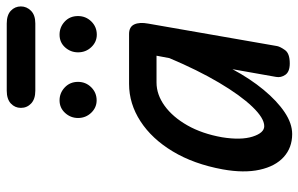

<svg xmlns="http://www.w3.org/2000/svg" viewBox="-186 -736 929 598"><g transform="rotate(-90 279.0 -437.5)"><path d="M160 7.5Q117.5 7.5 88.5 -18.8Q59.5 -45 48.8 -93.8Q38 -142.5 50 -209Q66.5 -299 105.8 -364.2Q145 -429.5 199.8 -465Q254.5 -500.5 316 -500.5H471.5Q494 -500.5 501.5 -484.2Q509 -468 504 -441L434 -39.5Q432 -29.5 421.5 -14.8Q411 0 380 0Q354 0 344.5 -13.8Q335 -27.5 338 -43L362 -178.5Q332.5 -123.5 297.8 -81.5Q263 -39.5 228 -16Q193 7.5 160 7.5ZM184.5 -79.5Q209.5 -79.5 245 -116.5Q280.5 -153.5 320 -220.2Q359.5 -287 396.5 -375L404 -415H320.5Q283 -415 248 -389.8Q213 -364.5 187 -318.8Q161 -273 150 -211Q140.5 -152 152 -115.8Q163.5 -79.5 184.5 -79.5ZM469.5 -601Q447 -601 430.8 -618Q414.5 -635 414.5 -659.5Q414.5 -682.5 430 -699.8Q445.5 -717 469.5 -717Q493 -717 510.2 -701Q527.5 -685 527.5 -659.5Q527.5 -635.5 510.8 -618.2Q494 -601 469.5 -601ZM265 -601.5Q242.5 -601.5 226.2 -618.5Q210 -635.5 210 -659.5Q210 -682.5 225.8 -699.8Q241.5 -717 265 -717Q288 -717 305.2 -700.8Q322.5 -684.5 322.5 -659.5Q322.5 -635.5 305.8 -618.5Q289 -601.5 265 -601.5ZM295 -792.5Q269 -792.5 255.2 -805.5Q241.5 -818.5 241.5 -837.5Q241.5 -856 255.2 -868.8Q269 -881.5 295 -881.5H504.5Q530.5 -881.5 544 -868.8Q557.5 -856 557.5 -837.5Q557.5 -819.5 544 -806Q530.5 -792.5 504.5 -792.5Z"/></g></svg>

Font: Edu AU VIC WA NT Pre Medium
Style: Regular
Weight: 500
Designer: Tina and Corey Anderson, Eben Sorkin, Mirko Velimirovic
Foundry: Google for Education
Version: Version 1.001